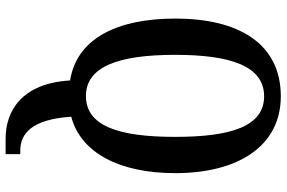

<svg xmlns="http://www.w3.org/2000/svg" viewBox="-184 -580 996 667"><g transform="rotate(90 313.5 -247.0)"><path d="M462 231H516V180H503C447 180 395 143 386 3C512 -30 582 -166 582 -358C582 -580 486 -725 315 -725C133 -725 45 -580 45 -359C45 -155 115 -16 260 7C270 177 368 231 462 231ZM314 -48C211 -48 171 -163 171 -358C171 -553 211 -667 315 -667C419 -667 456 -553 456 -358C456 -163 419 -48 314 -48Z"/></g></svg>

Font: Noto Serif Armenian ExtraCondensed SemiBold
Style: Regular
Weight: 600
Width: 2
Designer: Monotype Design Team
Foundry: Monotype Imaging Inc.
Version: Version 2.008